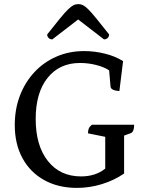

<svg xmlns="http://www.w3.org/2000/svg" viewBox="-20 -904 722 936"><path d="M355 12Q264 12 195.5 -26Q127 -64 89.5 -133Q52 -202 52 -294Q52 -372 77 -437.5Q102 -503 147.5 -552Q193 -601 255 -628Q317 -655 390 -655Q441 -655 491.5 -642.5Q542 -630 580 -606L562 -460Q521 -463 519 -481L512 -561Q488 -577 449.5 -587Q411 -597 370 -597Q270 -597 212 -524.5Q154 -452 154 -324Q154 -194 213.5 -119Q273 -44 375 -44Q446 -44 493 -82V-237L409 -254Q409 -269 413 -278Q417 -287 428 -296H634Q634 -262 618 -255L585 -243V-58Q535 -24 475.5 -6Q416 12 355 12ZM362 -884Q374 -884 385 -878.5Q396 -873 411 -858Q426 -843 450 -813.5Q474 -784 512 -736Q512 -726 505 -719Q498 -712 487 -712L361 -809L235 -712Q224 -712 217 -719Q210 -726 210 -736Q248 -784 272 -813.5Q296 -843 311.5 -858Q327 -873 338 -878.5Q349 -884 362 -884Z"/></svg>

Font: Petrona Medium
Style: Regular
Weight: 500
Designer: Ringo R. Seeber
Foundry: Ringo R. Seeber
Version: Version 2.001; ttfautohint (v1.8.3)